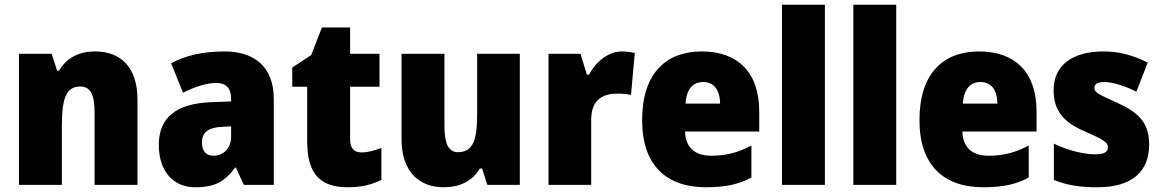

<svg xmlns="http://www.w3.org/2000/svg" viewBox="-20 -780 4902 810"><path d="M381 -563C310 -563 260 -534 229 -482H221L198 -553H60V0H241V-246C241 -362 257 -415 319 -415C364 -415 379 -377 379 -304V0H560V-360C560 -497 489 -563 381 -563Z M928 -563C837 -563 762 -546 702 -513L752 -389C804 -415 853 -430 893 -430C932 -430 955 -410 955 -362V-352L870 -349C727 -343 650 -287 650 -169C650 -59 709 10 804 10C888 10 929 -15 972 -73H975L1009 0H1135V-363C1135 -494 1057 -563 928 -563ZM917 -245 955 -247V-202C955 -155 922 -123 881 -123C851 -123 832 -141 832 -179C832 -220 856 -242 917 -245Z M1505 -137C1474 -137 1457 -155 1457 -191V-414H1581V-553H1457V-664H1338L1293 -548L1213 -495V-414H1276V-182C1276 -39 1338 10 1447 10C1509 10 1549 -2 1589 -21V-156C1559 -145 1533 -137 1505 -137Z M2173 -553H1993V-300C1993 -197 1979 -138 1912 -138C1871 -138 1855 -176 1855 -249V-553H1674V-193C1674 -56 1748 10 1852 10C1917 10 1972 -14 2004 -69H2014L2036 0H2173Z M2604 -563C2544 -563 2491 -516 2465 -465H2456L2429 -553H2294V0H2474V-274C2474 -364 2529 -385 2583 -385C2612 -385 2629 -383 2642 -379L2658 -557C2643 -560 2622 -563 2604 -563Z M2941 -563C2786 -563 2689 -467 2689 -273C2689 -81 2793 10 2958 10C3042 10 3098 -3 3150 -31V-166C3092 -136 3043 -123 2981 -123C2908 -123 2872 -161 2870 -225H3183V-310C3183 -476 3091 -563 2941 -563ZM2947 -434C2992 -434 3017 -400 3018 -343H2872C2876 -408 2906 -434 2947 -434Z M3460 0V-760H3279V0Z M3761 0V-760H3580V0Z M4111 -563C3956 -563 3859 -467 3859 -273C3859 -81 3963 10 4128 10C4212 10 4268 -3 4320 -31V-166C4262 -136 4213 -123 4151 -123C4078 -123 4042 -161 4040 -225H4353V-310C4353 -476 4261 -563 4111 -563ZM4117 -434C4162 -434 4187 -400 4188 -343H4042C4046 -408 4076 -434 4117 -434Z M4828 -170C4828 -263 4782 -306 4696 -345C4612 -383 4597 -390 4597 -410C4597 -426 4612 -434 4639 -434C4674 -434 4728 -417 4774 -393L4822 -516C4759 -547 4702 -563 4635 -563C4506 -563 4425 -506 4425 -400C4425 -314 4466 -266 4549 -229C4636 -191 4654 -180 4654 -158C4654 -138 4637 -129 4599 -129C4554 -129 4485 -145 4426 -174V-21C4485 3 4540 10 4610 10C4760 10 4828 -60 4828 -170Z"/></svg>

Font: Noto Sans Devanagari UI SemiCondensed Black
Style: Regular
Weight: 900
Width: 4
Designer: Jelle Bosma - Monotype Design Team
Foundry: Monotype Imaging Inc.
Version: Version 2.004